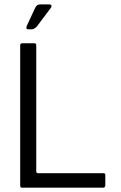

<svg xmlns="http://www.w3.org/2000/svg" viewBox="-20 -867 557 887"><path d="M73.3 -11V-657Q73.3 -667 82.3 -667H138.5Q148.2 -667 147.5 -656.8V-74.7Q148.3 -66.8 155.2 -66.8H458Q466.5 -67 466.5 -58.3V-11.2Q466.3 -1 458 0H80.7Q73.3 0 73.3 -11ZM103.7 -747.3 143 -831.8Q149.7 -846.8 166.7 -846.8H203.7Q227.7 -846.7 211.8 -826.5L152.7 -747.8Q140.2 -731.5 124 -731.5H111Q97.7 -731.5 103.7 -747.3Z"/></svg>

Font: Vivano Light
Style: Regular
Weight: 300
Designer: Joe Prince, Josias Burgherr
Version: Version 2.064;September 19, 2022;FontCreator 14.0.0.2877 64-